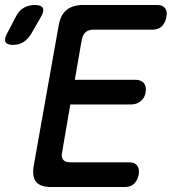

<svg xmlns="http://www.w3.org/2000/svg" viewBox="-105 -750 725 770"><path d="M195 -430H438Q461 -430 472 -416.5Q483 -403 479 -380Q476 -358 459.5 -344.5Q443 -331 420 -331H177L144 -139Q140 -119 148.5 -109Q157 -99 177 -99H413Q436 -99 445.5 -85.5Q455 -72 451 -49Q447 -27 433 -13.5Q419 0 396 0H100Q57 0 40 -20.5Q23 -41 30 -84L130 -646Q137 -689 161.5 -709.5Q186 -730 229 -730H525Q548 -730 557.5 -716.5Q567 -703 562 -681Q558 -658 544 -644.5Q530 -631 507 -631H270Q250 -631 238.5 -621Q227 -611 223 -591ZM20 -614Q6 -592 -11.5 -581Q-29 -570 -53 -570Q-77 -570 -83 -581.5Q-89 -593 -77 -615L-42 -682Q-30 -707 -10 -718.5Q10 -730 35 -730Q60 -730 66.5 -718Q73 -706 59 -682Z"/></svg>

Font: Maple Mono NL Medium
Style: Italic
Weight: 500
Italic angle: -10°
Monospace: yes
Designer: subframe7536
Version: Version 7.000